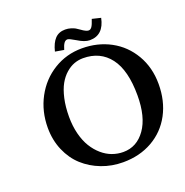

<svg xmlns="http://www.w3.org/2000/svg" viewBox="-140 -920 1022 1058"><g transform="rotate(-20 370.5 -391.0)"><path d="M391.1 -605Q364.3 -605 338.9 -595.7Q313.5 -586.4 289.6 -565.4Q265.6 -544.4 248 -512.9Q230.5 -481.4 219.7 -433.8Q209 -386.2 209 -327.1Q209 -272.9 220.9 -226.3Q232.9 -179.7 253.4 -146.5Q273.9 -113.3 301.3 -89.6Q328.6 -65.9 360.1 -54.4Q391.6 -43 424.8 -43Q504.4 -43 554.2 -113.3Q604 -183.6 604 -310.1Q604 -457.5 547.9 -531.2Q491.7 -605 391.1 -605ZM734.9 -329.1Q734.9 -230 693.6 -152.8Q652.3 -75.7 577.1 -33Q502 9.8 404.8 9.8Q338.4 9.8 279.1 -12.9Q219.7 -35.6 175 -76.2Q130.4 -116.7 104.2 -177.5Q78.1 -238.3 78.1 -310.1Q78.1 -406.7 120.8 -486.6Q163.6 -566.4 238.3 -612.3Q313 -658.2 403.8 -658.2Q496.1 -658.2 571.3 -617.7Q646.5 -577.1 690.7 -501.5Q734.9 -425.8 734.9 -329.1ZM474.1 -737.8Q484.4 -737.8 492.7 -749Q501 -760.3 511.2 -792L562 -779.8Q542.5 -685.1 461.9 -685.1Q432.1 -685.1 391.1 -710.9Q356.4 -731.9 346.2 -731.9Q334.5 -731.9 325.9 -720.2Q317.4 -708.5 310.1 -683.1L258.8 -691.9Q270.5 -739.7 293 -763.4Q315.4 -787.1 353 -787.1Q370.1 -787.1 385.7 -782.2Q401.4 -777.3 410.4 -772.2Q419.4 -767.1 432.1 -757.8Q459 -737.8 474.1 -737.8Z"/></g></svg>

Font: Linear Smooth
Style: Bold
Weight: 700
Designer: Philipp H. Poll, Flanker
Foundry: Philipp H. Poll, reworked by Flanker
Version: Version 1.061 | FøM Fix